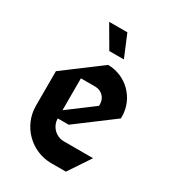

<svg xmlns="http://www.w3.org/2000/svg" viewBox="-176 -797 822 913"><g transform="rotate(30 235.0 -340.0)"><path d="M152 -700 222 -580H302L252 -700ZM170 -400H250C283.1 -400 310 -373.1 310 -340V-330L170 -225ZM250 -520 50 -370V-180C50 -69.6 139.6 20 250 20H330L410 -100H250C205.8 -100 170 -135.8 170 -180H230L430 -330V-340C430 -439.4 349.4 -520 250 -520Z"/></g></svg>

Font: Abibas
Style: Medium
Weight: 500
Version: Version 0.3